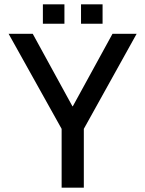

<svg xmlns="http://www.w3.org/2000/svg" viewBox="-20 -871 674 891"><path d="M20 -714H132L316 -378H318L502 -714H614L369 -273V0H266V-273ZM279 -851V-761H179V-851ZM356 -851H456V-761H356Z"/></svg>

Font: Non Bureau
Style: Regular
Weight: 400
Designer: Jona Saucedo
Foundry: Non Foundry
Version: Version 1.000; ttfautohint (v1.8.4)